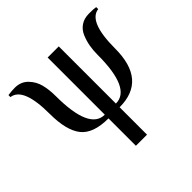

<svg xmlns="http://www.w3.org/2000/svg" viewBox="-166 -635 1026 1026"><g transform="rotate(-45 347.0 -121.5)"><path d="M684 -457V-442Q599 -431 599 -229Q599 10 394 10V217H310V10Q195 10 150 -47.5Q105 -105 105 -229Q105 -430 20 -441V-456Q48 -460 72 -460Q117 -460 146 -430.5Q175 -401 185 -361.5Q195 -322 195 -275Q195 -18 310 -18V-450H394V-18Q509 -18 509 -271Q509 -306 514.5 -336.5Q520 -367 532.5 -396.5Q545 -426 570.5 -443Q596 -460 632 -460Q670 -460 684 -457Z"/></g></svg>

Font: STIX Math
Style: Regular
Weight: 400
Designer: MicroPress Inc., with final additions and corrections provided by Coen Hoffman, Elsevier (retired)
Version: Version 1.1.1